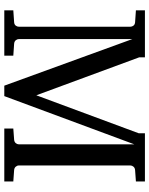

<svg xmlns="http://www.w3.org/2000/svg" viewBox="82 -794 711 916"><g transform="rotate(90 438.0 -335.5)"><path d="M592.8 0V-43L646 -46.9Q656.7 -47.9 662.4 -54.7Q668 -61.5 668 -68.8V-620.1L438 0H388.2L166 -610.8V-68.8Q166 -61.5 171.6 -54.7Q177.2 -47.9 188 -46.9L245.1 -43V0H28.8V-43L85.9 -46.9Q96.7 -47.9 101.8 -54.7Q106.9 -61.5 106.9 -68.8V-602.1Q106.9 -609.4 101.8 -616.2Q96.7 -623 85.9 -624L28.8 -627.9V-670.9H252.9V-644L434.1 -152.8L615.2 -641.1V-670.9H845.2V-627.9L791 -624Q780.3 -623 774.7 -616.2Q769 -609.4 769 -602.1V-68.8Q769 -61.5 774.7 -54.7Q780.3 -47.9 791 -46.9L845.2 -43V0Z"/></g></svg>

Font: Charis SIL Am
Style: Regular
Weight: 400
Foundry: SIL International
Version: Version 5.000